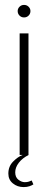

<svg xmlns="http://www.w3.org/2000/svg" viewBox="-20 -631 196 782"><path d="M60 0V-495H96V0ZM78 -560Q67 -560 59.5 -567.5Q52 -575 52 -586Q52 -596 59.5 -603.5Q67 -611 78 -611Q89 -611 96.5 -603.5Q104 -596 104 -586Q104 -575 96.5 -567.5Q89 -560 78 -560ZM76 131Q51 131 32.5 116Q14 101 14 76Q14 47 33 27.5Q52 8 72 0H97Q71 13 56.5 32Q42 51 42 71Q42 91 55 101Q68 111 81 111Q91 111 98 108.5Q105 106 109 104L116 120Q110 124 100 127.5Q90 131 76 131Z"/></svg>

Font: Alumni Sans Thin ExtraLight
Style: Regular
Weight: 250
Version: Version 1.018